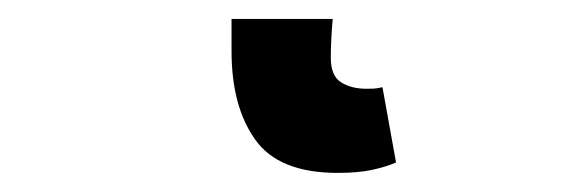

<svg xmlns="http://www.w3.org/2000/svg" viewBox="-20 35 595 201"><path d="M333.4 216Q271.9 216 247.2 181.2Q222.4 146.5 222.4 88.6V54.8H328.3Q327.3 65.3 326.8 76.7Q326.3 88 326.3 95.4Q326.3 114.5 337.1 121.2Q347.8 127.9 363.4 127.9Q367.6 127.9 370.9 127.8Q374.1 127.7 380.4 126.3L394.6 205.1Q384 209.7 369.3 212.9Q354.7 216 333.4 216Z"/></svg>

Font: Source Sans 3
Style: Regular
Weight: 200
Designer: Paul D. Hunt
Foundry: Adobe
Version: Version 3.046;hotconv 1.0.118;makeotfexe 2.5.65603